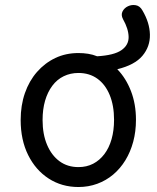

<svg xmlns="http://www.w3.org/2000/svg" viewBox="-20 -732 629 771"><path d="M295 19Q228 19 175.5 -15Q123 -49 93 -109.5Q63 -170 63 -250Q63 -309 80 -358Q97 -407 128.5 -443Q160 -479 202 -499Q244 -519 295 -519Q315 -519 334 -516Q353 -513 370 -506Q438 -510 467.5 -530.5Q497 -551 496.5 -583.5Q496 -616 474 -655Q465 -672 472 -686Q479 -700 494 -707Q509 -714 525.5 -711Q542 -708 552 -690Q581 -641 582 -593Q583 -545 552 -508Q521 -471 451 -454Q486 -418 506 -366Q526 -314 526 -251Q526 -204 515 -163Q504 -122 483.5 -88.5Q463 -55 434.5 -31Q406 -7 370.5 6Q335 19 295 19ZM295 -61Q328 -61 354 -74.5Q380 -88 399 -113Q418 -138 428 -173Q438 -208 438 -251Q438 -308 420.5 -350.5Q403 -393 371 -416Q339 -439 295 -439Q263 -439 236 -426Q209 -413 190 -387.5Q171 -362 161 -327.5Q151 -293 151 -250Q151 -193 169 -150.5Q187 -108 219 -84.5Q251 -61 295 -61Z"/></svg>

Font: Playwrite IT Trad
Style: Regular
Weight: 400
Designer: Veronika Burian, José Scaglione
Foundry: TypeTogether
Version: Version 1.002